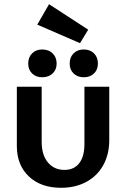

<svg xmlns="http://www.w3.org/2000/svg" viewBox="-20 -885 599 912"><path d="M157 -768 213 -865 399 -744 360 -680ZM114 -583Q114 -613 132.5 -631.5Q151 -650 180 -650Q211 -650 230 -631.5Q249 -613 249 -583Q249 -554 230 -536Q211 -518 180 -518Q151 -518 132.5 -536Q114 -554 114 -583ZM311 -583Q311 -613 329.5 -631.5Q348 -650 378 -650Q408 -650 426.5 -631.5Q445 -613 445 -583Q445 -554 426.5 -536Q408 -518 378 -518Q348 -518 329.5 -536Q311 -554 311 -583ZM60 -191V-473H178V-211Q178 -149 207.5 -113.5Q237 -78 286 -78Q332 -78 356.5 -110Q381 -142 381 -200V-473H499V-220Q499 -152 470.5 -100.5Q442 -49 390 -21Q338 7 270 7Q174 7 117 -47Q60 -101 60 -191Z"/></svg>

Font: Ysabeau SC
Style: Bold
Weight: 700
Designer: Christian Thalmann (Catharsis Fonts)
Version: Version 0.003